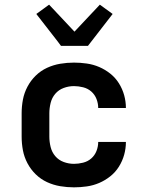

<svg xmlns="http://www.w3.org/2000/svg" viewBox="-20 -797 640 825"><path d="M298 8Q268 8 238.5 3Q209 -2 182 -14.5Q155 -27 133.5 -48Q112 -69 98 -95.5Q84 -122 78.5 -151Q73 -180 73 -210V-310Q73 -340 78.5 -369Q84 -398 98 -424.5Q112 -451 133.5 -472Q155 -493 182 -505.5Q209 -518 238.5 -523Q268 -528 298 -528Q325 -528 353 -524Q381 -520 406.5 -509Q432 -498 454 -480.5Q476 -463 491 -439Q506 -415 513.5 -388Q521 -361 521 -333H402Q402 -353 394.5 -372Q387 -391 372 -404Q357 -417 337 -422Q317 -427 298 -427Q275 -427 253.5 -419Q232 -411 217.5 -394Q203 -377 197.5 -354.5Q192 -332 192 -310V-210Q192 -188 197.5 -165.5Q203 -143 217.5 -126Q232 -109 253.5 -101Q275 -93 298 -93Q317 -93 337 -98Q357 -103 372 -116Q387 -129 394.5 -148Q402 -167 402 -187H521Q521 -159 513.5 -132Q506 -105 491 -81Q476 -57 454 -39.5Q432 -22 406.5 -11Q381 0 353 4Q325 8 298 8ZM242 -600 227 -620 136 -737 191 -777 300 -661 409 -777 464 -737 358 -600Z"/></svg>

Font: Iosevka Book
Style: Bold
Weight: 700
Designer: Belleve Invis
Foundry: Belleve Invis
Version: Version 28.0.7; ttfautohint (v1.8.3)